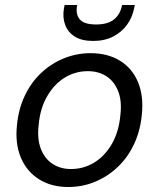

<svg xmlns="http://www.w3.org/2000/svg" viewBox="-20 -737 637 769"><path d="M253 12Q185 12 135.5 -19.5Q86 -51 63 -107Q40 -163 48 -236Q54 -300 79 -353Q104 -406 144 -444Q184 -482 235 -503Q286 -524 343 -524Q412 -524 461 -493.5Q510 -463 533 -407.5Q556 -352 548 -277Q542 -214 517.5 -161Q493 -108 453 -69.5Q413 -31 362 -9.5Q311 12 253 12ZM264 -60Q315 -60 357.5 -86Q400 -112 428 -160.5Q456 -209 462 -275Q469 -333 453 -372.5Q437 -412 405.5 -432Q374 -452 332 -452Q282 -452 240 -426.5Q198 -401 169.5 -352.5Q141 -304 135 -238Q128 -180 144 -140Q160 -100 191.5 -80Q223 -60 264 -60ZM353 -573Q307 -573 279.5 -590.5Q252 -608 241 -637.5Q230 -667 236 -703L239 -717H289Q282 -680 299.5 -659.5Q317 -639 365 -639Q412 -639 437 -659.5Q462 -680 469 -717H520L517 -703Q510 -667 488.5 -637.5Q467 -608 433 -590.5Q399 -573 353 -573Z"/></svg>

Font: DM Sans 12pt
Style: Italic
Weight: 400
Italic angle: -10°
Version: Version 4.004;gftools[0.9.30]